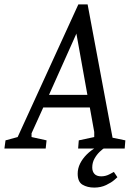

<svg xmlns="http://www.w3.org/2000/svg" viewBox="-71 -673 601 870"><path d="M406 -5Q394 2 380.5 15Q367 28 357 46Q347 64 347 86Q347 104 357 115Q367 126 388 126Q408 126 426.5 116Q445 106 445 106L461 130Q461 130 447.5 142Q434 154 410 165.5Q386 177 356 177Q325 177 303 164Q281 151 281 114Q281 90 292 68Q303 46 322 27Q341 8 366 -6ZM-46 -37 9 -52 284 -653H326L439 -49L497 -37L494 0H283L286 -37L356 -52V-75L336 -186H125L72 -69V-52L140 -37L136 0H-51ZM325 -243 280 -494 275 -521 274 -518 262 -491 151 -243Z"/></svg>

Font: Faustina VF Beta
Style: Italic
Weight: 400
Italic angle: -8°
Designer: Alfonso Garcia
Foundry: Omnibus-Type
Version: Version 1.006